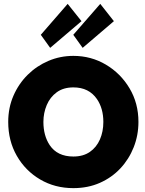

<svg xmlns="http://www.w3.org/2000/svg" viewBox="-20 -961 750 993"><path d="M359.5 12Q264 12 187.8 -32.8Q111.5 -77.5 67 -155Q22.5 -232.5 22.5 -330.5Q22.5 -403.5 49.5 -465.8Q76.5 -528 123.2 -574.2Q170 -620.5 230.8 -646.2Q291.5 -672 359.5 -672Q451 -672 527.5 -626.8Q604 -581.5 650 -504.2Q696 -427 696 -330.5Q696 -261.5 671.5 -199.5Q647 -137.5 602.5 -90Q558 -42.5 496.2 -15.2Q434.5 12 359.5 12ZM359.5 -151.5Q410 -151.5 444.5 -175.2Q479 -199 496.8 -239.8Q514.5 -280.5 514.5 -330.5Q514.5 -400 481.5 -448.5Q440 -509 359.5 -509Q308 -509 273.5 -483.8Q239 -458.5 221.8 -417.8Q204.5 -377 204.5 -330.5Q204.5 -259.5 237 -210.5Q276.5 -151.5 359.5 -151.5ZM239.5 -713.5 191 -781 330 -941 401.5 -851.5ZM407.5 -713.5 359 -781 498.5 -941 569 -851.5Z"/></svg>

Font: Lucymar Sans ExtraBold
Style: Regular
Weight: 800
Foundry: The League of Moveable Type (original font) / Main changes by Cristiano Sobral with portions from Mirco Monsees
Version: Version 2.001;August 30, 2020;FontCreator 13.0.0.2681 64-bit